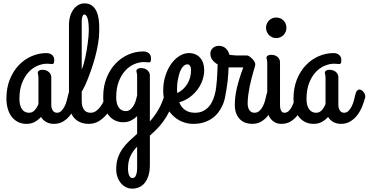

<svg xmlns="http://www.w3.org/2000/svg" viewBox="-20 -707 2187 1139"><path d="M317.9 -38.1Q333 -38.1 344 -48.8Q355 -59.6 363 -75.7Q371.1 -91.8 376.2 -110.6Q381.3 -129.4 384.8 -146Q388.2 -161.6 394.8 -168.7Q401.4 -175.8 409.2 -175.8Q415 -175.8 421.1 -172.1Q427.2 -168.5 432.4 -162.6Q437.5 -156.7 440.7 -149.4Q443.8 -142.1 443.8 -134.8Q443.8 -133.8 443.8 -132.3Q443.8 -130.9 442.9 -127.9Q436.5 -103 425.5 -75.7Q414.6 -48.3 397.5 -25.4Q380.4 -2.4 356.2 12.7Q332 27.8 299.8 27.8Q273.4 27.8 253.9 16.6Q234.4 5.4 223.1 -13.2Q208 3.9 186.8 15.9Q165.5 27.8 137.2 27.8Q107.9 27.8 85.7 16.1Q63.5 4.4 48.3 -15.9Q33.2 -36.1 25.6 -63.7Q18.1 -91.3 18.1 -123Q18.1 -185.5 38.1 -235.4Q58.1 -285.2 91.3 -320.1Q124.5 -355 167.2 -373.5Q210 -392.1 255.9 -392.1Q276.4 -392.1 289.1 -380.9Q301.8 -369.6 301.8 -350.1Q301.8 -337.4 299.1 -332.3Q296.4 -327.1 289.1 -327.1Q282.2 -327.1 274.9 -328.1Q267.6 -329.1 259.8 -329.1Q231.4 -329.1 202.1 -316.7Q172.9 -304.2 149.2 -278.6Q125.5 -252.9 110.4 -213.6Q95.2 -174.3 95.2 -120.1Q95.2 -80.6 110.4 -59.3Q125.5 -38.1 151.9 -38.1Q172.4 -38.1 186 -53.5Q199.7 -68.8 208 -89.8V-244.1Q208 -251.5 207.3 -256.3Q206.5 -261.2 205.8 -264.6Q205.1 -268.1 204.6 -270.8Q204.1 -273.4 204.1 -275.9Q204.1 -283.7 211.7 -288.3Q219.2 -293 230 -293Q254.9 -293 269.5 -280Q284.2 -267.1 284.2 -249V-84Q284.2 -75.7 286.1 -67.6Q288.1 -59.6 292 -53Q295.9 -46.4 302.5 -42.2Q309.1 -38.1 317.9 -38.1Z M464.8 -295.9Q470.2 -306.2 475.3 -323.5Q480.5 -340.8 485.1 -361.8Q489.7 -382.8 493.7 -405.8Q497.6 -428.7 500.5 -450.7Q503.4 -472.7 505.1 -491.9Q506.8 -511.2 506.8 -524.9Q506.8 -574.7 499.5 -597.9Q492.2 -621.1 480 -621.1Q476.1 -621.1 473.1 -617.2Q470.2 -613.3 468.3 -607.2Q466.3 -601.1 465.6 -594Q464.8 -586.9 464.8 -581.1ZM606.9 -145Q609.9 -159.7 616 -166.3Q622.1 -172.9 629.2 -173.6Q636.2 -174.3 643.6 -170.2Q650.9 -166 656.2 -159.2Q661.6 -152.3 664.3 -143.8Q667 -135.3 665 -127Q658.2 -106.9 645.5 -80.1Q632.8 -53.2 613.3 -29.3Q593.8 -5.4 567.4 11.2Q541 27.8 506.8 27.8Q478 27.8 456.1 18.3Q434.1 8.8 419.2 -8.5Q404.3 -25.9 396.7 -50Q389.2 -74.2 389.2 -104V-559.1Q389.2 -586.9 396.2 -610.6Q403.3 -634.3 415.8 -651.1Q428.2 -668 444.8 -677.5Q461.4 -687 480 -687Q502 -687 517.1 -679Q532.2 -670.9 542 -657.7Q551.8 -644.5 557.4 -627.4Q563 -610.4 565.4 -592.5Q567.9 -574.7 568.4 -557.4Q568.8 -540 568.8 -525.9Q568.8 -489.3 562 -449Q555.2 -408.7 544.7 -369.6Q534.2 -330.6 521.7 -294.7Q509.3 -258.8 497.8 -231Q486.3 -203.1 477.3 -185.5Q468.3 -168 464.8 -165V-106.9Q464.8 -76.7 477.5 -57.4Q490.2 -38.1 518.1 -38.1Q535.2 -38.1 550 -48.6Q564.9 -59.1 576.4 -75Q587.9 -90.8 595.7 -109.6Q603.5 -128.4 606.9 -145Z M669.4 296.9Q669.4 258.8 679.4 229.5Q689.5 200.2 706.5 175.8Q723.6 151.4 746.1 130.1Q768.6 108.9 793.5 86.9V-18.1Q778.3 -2.9 758.1 7.6Q737.8 18.1 711.4 18.1Q682.1 18.1 659.9 6.3Q637.7 -5.4 622.6 -25.6Q607.4 -45.9 599.9 -73.5Q592.3 -101.1 592.3 -132.8Q592.3 -195.3 612.3 -245.1Q632.3 -294.9 665.5 -329.8Q698.7 -364.7 741.5 -383.3Q784.2 -401.9 830.1 -401.9Q850.6 -401.9 863.3 -390.9Q876 -379.9 876 -359.9Q876 -347.2 873.3 -342Q870.6 -336.9 863.3 -336.9Q856.4 -336.9 849.1 -337.9Q841.8 -338.9 834 -338.9Q805.7 -338.9 776.4 -326.4Q747.1 -314 723.4 -288.3Q699.7 -262.7 684.6 -223.4Q669.4 -184.1 669.4 -129.9Q669.4 -90.8 684.6 -69.3Q699.7 -47.9 726.1 -47.9Q741.2 -47.9 752.4 -56.9Q763.7 -65.9 772 -79.6Q780.3 -93.3 785.4 -109.6Q790.5 -126 793.5 -141.1V-253.9Q793.5 -268.1 791.3 -274.4Q789.1 -280.8 789.1 -286.1Q789.1 -293.5 796.9 -298.3Q804.7 -303.2 815.4 -303.2Q840.3 -303.2 854.7 -290.3Q869.1 -277.3 869.1 -258.8V13.2Q896.5 -17.1 919.2 -55.7Q941.9 -94.2 957 -146Q961.9 -161.6 967.8 -168.7Q973.6 -175.8 981.4 -175.8Q987.3 -175.8 993.4 -172.1Q999.5 -168.5 1004.6 -162.6Q1009.8 -156.7 1012.9 -149.4Q1016.1 -142.1 1016.1 -134.8Q1016.1 -133.8 1016.1 -130.9Q1016.1 -127.9 1015.1 -125Q1002.4 -81.5 985.6 -48.1Q968.8 -14.6 949.7 11.7Q930.7 38.1 910.2 58.8Q889.6 79.6 869.1 97.2V270Q869.1 309.6 860.1 336.7Q851.1 363.8 836.4 380.6Q821.8 397.5 803 404.8Q784.2 412.1 765.1 412.1Q744.1 412.1 726.6 403.1Q709 394 696.3 378.4Q683.6 362.8 676.5 341.8Q669.4 320.8 669.4 296.9ZM765.1 349.1Q777.3 349.1 783.2 339.4Q789.1 329.6 791.3 316.7Q793.5 303.7 793.5 290.5Q793.5 277.3 793.5 270V163.1Q769 187.5 754.2 218.3Q739.3 249 739.3 293.9Q739.3 317.4 746.1 333.3Q752.9 349.1 765.1 349.1Z M1191.4 -291Q1191.4 -263.2 1181.9 -233.9Q1172.4 -204.6 1153.6 -178.5Q1134.8 -152.3 1107.2 -131.6Q1079.6 -110.8 1043.5 -100.1Q1048.3 -87.4 1056.4 -75.9Q1064.5 -64.5 1075.7 -56.2Q1086.9 -47.9 1101.8 -43Q1116.7 -38.1 1136.2 -38.1Q1165.5 -38.1 1186.5 -49.1Q1207.5 -60.1 1221.9 -78.1Q1236.3 -96.2 1245.1 -118.7Q1253.9 -141.1 1258.3 -164.1Q1261.7 -180.7 1272.2 -186.3Q1282.7 -191.9 1293.7 -189Q1304.7 -186 1312.7 -176.5Q1320.8 -167 1319.3 -153.8Q1317.4 -138.7 1312.7 -119.1Q1308.1 -99.6 1298.8 -79.6Q1289.6 -59.6 1275.1 -40.3Q1260.7 -21 1239.7 -5.9Q1218.8 9.3 1190.4 18.6Q1162.1 27.8 1125.5 27.8Q1091.3 27.8 1059.3 14.4Q1027.3 1 1002.7 -24.2Q978 -49.3 963.1 -86.2Q948.2 -123 948.2 -169.9Q948.2 -217.3 961.4 -258.1Q974.6 -298.8 996.1 -328.6Q1017.6 -358.4 1044.9 -375.2Q1072.3 -392.1 1101.1 -392.1Q1122.1 -392.1 1138.9 -384.8Q1155.8 -377.4 1167.5 -364Q1179.2 -350.6 1185.3 -332Q1191.4 -313.5 1191.4 -291ZM1030.3 -172.9Q1030.3 -168.5 1030.8 -164.1Q1031.2 -159.7 1031.2 -154.8Q1049.8 -163.6 1064.9 -177.2Q1080.1 -190.9 1090.8 -208.5Q1101.6 -226.1 1107.4 -246.8Q1113.3 -267.6 1113.3 -290Q1113.3 -306.6 1107.7 -315.9Q1102.1 -325.2 1092.3 -325.2Q1080.1 -325.2 1070.6 -316.9Q1061 -308.6 1054 -295.2Q1046.9 -281.7 1042.2 -264.9Q1037.6 -248 1034.7 -231Q1031.7 -213.9 1030.8 -198.5Q1029.8 -183.1 1030.3 -172.9Z M1476.1 27.8Q1458.5 27.8 1440.2 22.5Q1421.9 17.1 1407 3.9Q1392.1 -9.3 1382.6 -31Q1373 -52.7 1373 -85.9Q1373 -134.3 1386 -188.2Q1398.9 -242.2 1423.3 -307.1H1347.2H1335.9Q1335.4 -292.5 1334.2 -270Q1333 -247.6 1330.1 -222.2Q1327.1 -196.8 1322.5 -170.9Q1317.9 -145 1311 -123Q1306.2 -107.4 1295.7 -105Q1285.2 -102.5 1274.9 -108.6Q1264.6 -114.7 1258.3 -126.5Q1252 -138.2 1255.4 -150.9Q1259.3 -166 1262.2 -187.7Q1265.1 -209.5 1266.8 -233.6Q1268.6 -257.8 1269.5 -282Q1270.5 -306.2 1271 -325.2Q1252.4 -335.4 1240.2 -351.3Q1228 -367.2 1228 -389.2Q1228 -399.4 1232.2 -408Q1236.3 -416.5 1243.2 -422.6Q1250 -428.7 1259.3 -431.9Q1268.6 -435.1 1278.3 -435.1Q1287.1 -435.1 1296.6 -432.6Q1306.2 -430.2 1314.7 -423.8Q1323.2 -417.5 1330.1 -407.2Q1336.9 -397 1341.3 -381.8Q1353.5 -380.4 1362.1 -379.6Q1370.6 -378.9 1376.5 -378.4Q1382.3 -377.9 1386.2 -377.9Q1390.1 -377.9 1394 -377.9H1446.3Q1450.7 -377.9 1459.2 -372.6Q1467.8 -367.2 1476.1 -358.6Q1484.4 -350.1 1490 -340.3Q1495.6 -330.6 1494.1 -321.8Q1494.1 -318.8 1490.7 -307.6Q1487.3 -296.4 1482.4 -279.3Q1477.5 -262.2 1471.7 -240Q1465.8 -217.8 1460.9 -193.4Q1456.1 -168.9 1452.6 -142.8Q1449.2 -116.7 1449.2 -91.8Q1449.2 -81.5 1451.7 -71.8Q1454.1 -62 1459 -54.4Q1463.9 -46.9 1471.4 -42.5Q1479 -38.1 1489.3 -38.1Q1506.3 -38.1 1518.6 -48.8Q1530.8 -59.6 1539.1 -75.7Q1547.4 -91.8 1552.5 -110.6Q1557.6 -129.4 1561 -146Q1564 -161.6 1570.8 -168.7Q1577.6 -175.8 1585 -175.8Q1590.8 -175.8 1597.2 -172.1Q1603.5 -168.5 1608.6 -162.6Q1613.8 -156.7 1616.9 -149.4Q1620.1 -142.1 1620.1 -134.8Q1620.1 -132.3 1619.6 -130.9Q1619.1 -129.4 1619.1 -127.9Q1612.3 -103 1601.3 -75.7Q1590.3 -48.3 1573.2 -25.4Q1556.2 -2.4 1532.2 12.7Q1508.3 27.8 1476.1 27.8Z M1618.2 -481Q1606 -481 1595 -485.8Q1584 -490.7 1575.9 -499Q1567.9 -507.3 1563 -518.3Q1558.1 -529.3 1558.1 -542Q1558.1 -555.2 1563 -566.4Q1567.9 -577.6 1575.9 -585.7Q1584 -593.8 1595 -598.4Q1606 -603 1618.2 -603Q1631.3 -603 1642.6 -598.4Q1653.8 -593.8 1661.9 -585.7Q1669.9 -577.6 1674.6 -566.4Q1679.2 -555.2 1679.2 -542Q1679.2 -529.3 1674.6 -518.3Q1669.9 -507.3 1661.9 -499Q1653.8 -490.7 1642.6 -485.8Q1631.3 -481 1618.2 -481ZM1641.1 -84Q1641.1 -80.6 1641.6 -73Q1642.1 -65.4 1644.5 -57.6Q1647 -49.8 1652.3 -43.9Q1657.7 -38.1 1667.5 -38.1Q1682.1 -38.1 1693.1 -48.8Q1704.1 -59.6 1712.2 -75.7Q1720.2 -91.8 1725.6 -110.6Q1731 -129.4 1734.4 -146Q1737.3 -161.1 1743.4 -168Q1749.5 -174.8 1756.6 -175.5Q1763.7 -176.3 1770.8 -171.9Q1777.8 -167.5 1783.4 -160.4Q1789.1 -153.3 1791.7 -144.5Q1794.4 -135.7 1792.5 -127.9Q1785.6 -103 1774.7 -75.7Q1763.7 -48.3 1746.6 -25.4Q1729.5 -2.4 1705.6 12.7Q1681.6 27.8 1649.4 27.8Q1629.4 27.8 1613.8 20.3Q1598.1 12.7 1587.4 0Q1576.7 -12.7 1571 -29.8Q1565.4 -46.9 1565.4 -65.9V-333Q1565.4 -347.2 1563.2 -353.5Q1561 -359.9 1561 -365.2Q1561 -372.6 1568.8 -377.2Q1576.7 -381.8 1587.4 -381.8Q1612.3 -381.8 1626.7 -368.9Q1641.1 -356 1641.1 -337.9Z M2021 -38.1Q2036.1 -38.1 2047.1 -48.8Q2058.1 -59.6 2066.2 -75.7Q2074.2 -91.8 2079.3 -110.6Q2084.5 -129.4 2087.9 -146Q2091.3 -161.6 2097.9 -168.7Q2104.5 -175.8 2112.3 -175.8Q2118.2 -175.8 2124.3 -172.1Q2130.4 -168.5 2135.5 -162.6Q2140.6 -156.7 2143.8 -149.4Q2147 -142.1 2147 -134.8Q2147 -133.8 2147 -132.3Q2147 -130.9 2146 -127.9Q2139.6 -103 2128.7 -75.7Q2117.7 -48.3 2100.6 -25.4Q2083.5 -2.4 2059.3 12.7Q2035.2 27.8 2002.9 27.8Q1976.6 27.8 1957 16.6Q1937.5 5.4 1926.3 -13.2Q1911.1 3.9 1889.9 15.9Q1868.7 27.8 1840.3 27.8Q1811 27.8 1788.8 16.1Q1766.6 4.4 1751.5 -15.9Q1736.3 -36.1 1728.8 -63.7Q1721.2 -91.3 1721.2 -123Q1721.2 -185.5 1741.2 -235.4Q1761.2 -285.2 1794.4 -320.1Q1827.6 -355 1870.4 -373.5Q1913.1 -392.1 1959 -392.1Q1979.5 -392.1 1992.2 -380.9Q2004.9 -369.6 2004.9 -350.1Q2004.9 -337.4 2002.2 -332.3Q1999.5 -327.1 1992.2 -327.1Q1985.4 -327.1 1978 -328.1Q1970.7 -329.1 1962.9 -329.1Q1934.6 -329.1 1905.3 -316.7Q1876 -304.2 1852.3 -278.6Q1828.6 -252.9 1813.5 -213.6Q1798.3 -174.3 1798.3 -120.1Q1798.3 -80.6 1813.5 -59.3Q1828.6 -38.1 1855 -38.1Q1875.5 -38.1 1889.2 -53.5Q1902.8 -68.8 1911.1 -89.8V-244.1Q1911.1 -251.5 1910.4 -256.3Q1909.7 -261.2 1908.9 -264.6Q1908.2 -268.1 1907.7 -270.8Q1907.2 -273.4 1907.2 -275.9Q1907.2 -283.7 1914.8 -288.3Q1922.4 -293 1933.1 -293Q1958 -293 1972.7 -280Q1987.3 -267.1 1987.3 -249V-84Q1987.3 -75.7 1989.3 -67.6Q1991.2 -59.6 1995.1 -53Q1999 -46.4 2005.6 -42.2Q2012.2 -38.1 2021 -38.1Z"/></svg>

Font: Grand Hotel
Style: Regular
Weight: 400
Designer: Brian J. Bonislawsky & Jim Lyles for Astigmatic (AOETI)
Foundry: Astigmatic (AOETI)
Version: Version 001.000